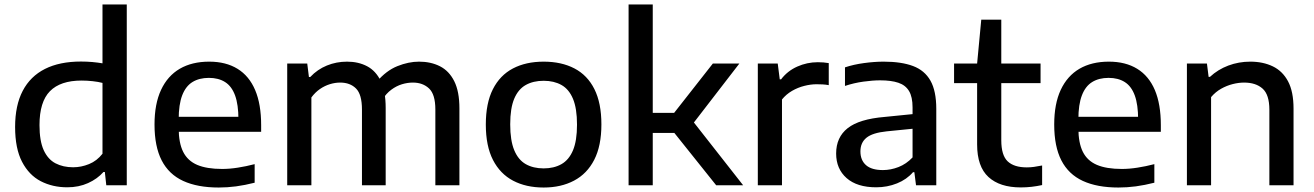

<svg xmlns="http://www.w3.org/2000/svg" viewBox="-20 -828 5870 858"><path d="M280.5 9Q215 9 162.2 -18.2Q109.5 -45.5 78.5 -105Q47.5 -164.5 47.5 -260.5Q47.5 -357 81.5 -422Q115.5 -487 181 -520Q246.5 -553 342 -553Q368 -553 392.8 -550.8Q417.5 -548.5 438 -545V-808H546.5V0H455L448.5 -59.5H442.5Q415 -28.5 373.5 -9.8Q332 9 280.5 9ZM307 -80.5Q343 -80.5 378 -94.8Q413 -109 438 -141V-457.5Q419 -462.5 394.2 -465.2Q369.5 -468 344.5 -468Q250 -468 203.2 -420.5Q156.5 -373 156.5 -269Q156.5 -198.5 175.2 -157.2Q194 -116 228 -98.2Q262 -80.5 307 -80.5Z M957.5 10Q862.5 10 798.5 -19.5Q734.5 -49 702.5 -111.2Q670.5 -173.5 670.5 -271.5Q670.5 -364 699.8 -426.5Q729 -489 783.5 -520.8Q838 -552.5 915 -552.5Q989.5 -552.5 1041.5 -520.5Q1093.5 -488.5 1120.2 -425.5Q1147 -362.5 1147 -268.5V-239H723V-306H1068L1045.5 -294Q1045.5 -360.5 1030.5 -401.5Q1015.5 -442.5 986 -461.2Q956.5 -480 913.5 -480Q870.5 -480 840.2 -461.5Q810 -443 794.2 -402Q778.5 -361 778.5 -294.5V-256Q778.5 -189.5 798.5 -149.5Q818.5 -109.5 861.2 -91.2Q904 -73 972.5 -73Q1006 -73 1042.8 -78.8Q1079.5 -84.5 1118 -94.5V-11.5Q1074.5 -0.5 1035.2 4.8Q996 10 957.5 10Z M1263.5 0V-544H1353L1360.5 -484H1366.5Q1398.5 -518 1440.8 -535.2Q1483 -552.5 1531 -552.5Q1581.5 -552.5 1620.5 -532Q1659.5 -511.5 1681.5 -466Q1703.5 -420.5 1703.5 -346V0H1597.5V-338.5Q1597.5 -406 1571 -432.5Q1544.5 -459 1500 -459Q1477.5 -459 1454 -451.8Q1430.5 -444.5 1409.5 -430Q1388.5 -415.5 1371.5 -392.5V0ZM1925.5 0V-338.5Q1925.5 -406 1897.5 -432.5Q1869.5 -459 1825 -459Q1801 -459 1776.2 -451.5Q1751.5 -444 1728.8 -427.2Q1706 -410.5 1688.5 -382.5L1663.5 -462.5Q1706 -512.5 1756 -532.5Q1806 -552.5 1852.5 -552.5Q1905.5 -552.5 1946.2 -531.8Q1987 -511 2010 -465Q2033 -419 2033 -343.5V0Z M2409.5 10Q2331 10 2273 -20.5Q2215 -51 2183 -113.2Q2151 -175.5 2151 -271.5Q2151 -367 2182.5 -429.2Q2214 -491.5 2272 -522Q2330 -552.5 2409.5 -552.5Q2489 -552.5 2547 -522.2Q2605 -492 2636.2 -429.8Q2667.5 -367.5 2667.5 -272Q2667.5 -176.5 2635.5 -114Q2603.5 -51.5 2545.2 -20.8Q2487 10 2409.5 10ZM2409.5 -75.5Q2455.5 -75.5 2489 -94.5Q2522.5 -113.5 2540.5 -156.2Q2558.5 -199 2558.5 -271Q2558.5 -343.5 2540.5 -386.5Q2522.5 -429.5 2489 -448.2Q2455.5 -467 2409.5 -467Q2363 -467 2329.5 -448.2Q2296 -429.5 2278 -387Q2260 -344.5 2260 -272.5Q2260 -200 2278 -156.8Q2296 -113.5 2329.5 -94.5Q2363 -75.5 2409.5 -75.5Z M3180.5 0 2957.5 -279 3165.5 -544H3284L3070 -266.5V-294.5L3301 0ZM2886 -234V-323.5H3000V-234ZM2789 0V-808H2897V0Z M3366.5 0V-544H3455.5L3464.5 -473.5H3470.5Q3499 -511 3542.8 -530.5Q3586.5 -550 3634.5 -550Q3648 -550 3660 -549Q3672 -548 3683.5 -546V-447.5Q3670.5 -450 3656.8 -450.8Q3643 -451.5 3629 -451.5Q3603 -451.5 3574.2 -444.2Q3545.5 -437 3519.2 -421.8Q3493 -406.5 3474.5 -383.5V0Z M3895.5 9Q3810 9 3763.2 -32.2Q3716.5 -73.5 3716.5 -142Q3716.5 -214.5 3768 -255.2Q3819.5 -296 3933.5 -305.5L4083 -320.5L4092 -256L3942 -241Q3879 -234.5 3852 -212.5Q3825 -190.5 3825 -151.5Q3825 -112 3850 -90Q3875 -68 3925.5 -68Q3960.5 -68 3995.2 -81.5Q4030 -95 4058 -124.5V-348Q4058 -395 4042.2 -421.2Q4026.5 -447.5 3994.5 -458.2Q3962.5 -469 3913 -469Q3880 -469 3838.2 -463.2Q3796.5 -457.5 3756 -444V-527Q3795 -540 3841.5 -546.2Q3888 -552.5 3929 -552.5Q4008 -552.5 4060 -533Q4112 -513.5 4138 -467.5Q4164 -421.5 4164 -341.5V0H4073.5L4066 -58.5H4060Q4032 -26 3988.5 -8.5Q3945 9 3895.5 9Z M4541.5 9.5Q4448 9.5 4397.2 -37Q4346.5 -83.5 4346.5 -182.5V-544L4365 -740H4454.5V-201Q4454.5 -134 4483 -107Q4511.5 -80 4568.5 -80Q4584.5 -80 4600.5 -82.2Q4616.5 -84.5 4637 -88.5V-1Q4614 4 4590 6.8Q4566 9.5 4541.5 9.5ZM4243.5 -456.5V-544H4630V-456.5Z M4978 10Q4883 10 4819 -19.5Q4755 -49 4723 -111.2Q4691 -173.5 4691 -271.5Q4691 -364 4720.2 -426.5Q4749.5 -489 4804 -520.8Q4858.5 -552.5 4935.5 -552.5Q5010 -552.5 5062 -520.5Q5114 -488.5 5140.8 -425.5Q5167.5 -362.5 5167.5 -268.5V-239H4743.5V-306H5088.5L5066 -294Q5066 -360.5 5051 -401.5Q5036 -442.5 5006.5 -461.2Q4977 -480 4934 -480Q4891 -480 4860.8 -461.5Q4830.5 -443 4814.8 -402Q4799 -361 4799 -294.5V-256Q4799 -189.5 4819 -149.5Q4839 -109.5 4881.8 -91.2Q4924.5 -73 4993 -73Q5026.5 -73 5063.2 -78.8Q5100 -84.5 5138.5 -94.5V-11.5Q5095 -0.5 5055.8 4.8Q5016.5 10 4978 10Z M5284 0V-544H5373.5L5381 -484.5H5387Q5422.5 -517.5 5469 -535Q5515.5 -552.5 5567.5 -552.5Q5624 -552.5 5667.8 -531.5Q5711.5 -510.5 5736 -464.5Q5760.5 -418.5 5760.5 -342.5V0H5652.5V-337.5Q5652.5 -405 5622.2 -432Q5592 -459 5539.5 -459Q5515 -459 5488.5 -452.2Q5462 -445.5 5437 -431.5Q5412 -417.5 5392 -394V0Z"/></svg>

Font: Encode Sans SemiExpanded Medium
Style: Regular
Weight: 500
Width: 6
Designer: Multiple Designers
Foundry: Impallari Type
Version: Version 3.002